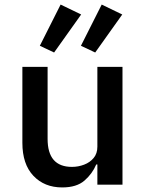

<svg xmlns="http://www.w3.org/2000/svg" viewBox="-20 -809 640 841"><path d="M406.5 0V-88.5H401.5Q384.5 -48 350 -18Q315.5 12 252.5 12Q174.5 12 126.2 -39Q78 -90 78 -183.5V-516H188.5V-200.5Q188.5 -78 295 -78Q323 -78 348.5 -87.8Q374 -97.5 390.2 -117Q406.5 -136.5 406.5 -166.5V-516H516.5V0ZM335.5 -745.5 217 -579 154.5 -608.5 245.5 -789ZM515.5 -745.5 397 -579 334.5 -608.5 425.5 -789Z"/></svg>

Font: Lilex Medium
Style: Regular
Weight: 500
Designer: Mike Abbink, Paul van der Laan, Pieter van Rosmalen, Mikhael Khrustik
Foundry: Mikhael Khrustik
Version: Version 1.100